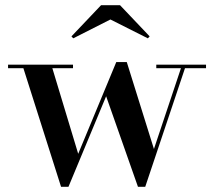

<svg xmlns="http://www.w3.org/2000/svg" viewBox="-20 -709 829 739"><path d="M405 -634 262 -561.5 255 -569 369 -689H442L556 -569L549 -561.5ZM281 -117 427.5 -470H468L572.5 -135.5L676.5 -446.5H581.5V-460H773V-446.5H692L539 10H511L388.5 -338.5L243.5 10H215L70 -446.5H11V-460H261V-446.5H181.5Z"/></svg>

Font: Bodoni* 16 Medium
Style: Regular
Weight: 500
Version: Version 2.2